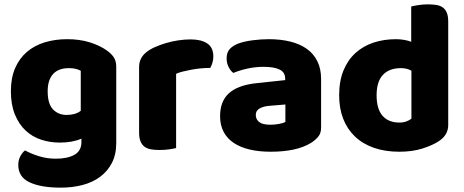

<svg xmlns="http://www.w3.org/2000/svg" viewBox="-20 -681 2133 882"><path d="M289 -501Q346 -501 392.5 -486.5Q439 -472 471 -449Q491 -435 502.5 -418Q514 -401 514 -374V-24Q514 29 494 67.5Q474 106 439.5 131.5Q405 157 358.5 169Q312 181 259 181Q168 181 116 156.5Q64 132 64 77Q64 54 73.5 36.5Q83 19 95 10Q124 26 160.5 37Q197 48 236 48Q290 48 322 30Q354 12 354 -28V-44Q313 -26 254 -26Q209 -26 168.5 -39.5Q128 -53 97.5 -81.5Q67 -110 48.5 -155Q30 -200 30 -262Q30 -323 49.5 -368Q69 -413 103.5 -442.5Q138 -472 185.5 -486.5Q233 -501 289 -501ZM351 -356Q344 -360 330.5 -364Q317 -368 297 -368Q248 -368 223.5 -340.5Q199 -313 199 -262Q199 -204 223.5 -178.5Q248 -153 286 -153Q327 -153 351 -172Z M789 -1Q779 2 757.5 5Q736 8 713 8Q691 8 673.5 5Q656 2 644 -7Q632 -16 625.5 -31.5Q619 -47 619 -72V-372Q619 -395 627.5 -411.5Q636 -428 652 -441Q668 -454 691.5 -464.5Q715 -475 742 -483Q769 -491 798 -495.5Q827 -500 856 -500Q904 -500 932 -481.5Q960 -463 960 -421Q960 -407 956 -393.5Q952 -380 946 -369Q925 -369 903 -367Q881 -365 860 -361Q839 -357 820.5 -352.5Q802 -348 789 -342Z M1223 -108Q1240 -108 1260.5 -111.5Q1281 -115 1291 -121V-201L1219 -195Q1191 -193 1173 -183Q1155 -173 1155 -153Q1155 -133 1170.5 -120.5Q1186 -108 1223 -108ZM1215 -501Q1269 -501 1313.5 -490Q1358 -479 1389.5 -456.5Q1421 -434 1438 -399.5Q1455 -365 1455 -318V-94Q1455 -68 1440.5 -51.5Q1426 -35 1406 -23Q1341 16 1223 16Q1170 16 1127.5 6Q1085 -4 1054.5 -24Q1024 -44 1007.5 -75Q991 -106 991 -147Q991 -216 1032 -253Q1073 -290 1159 -299L1290 -313V-320Q1290 -349 1264.5 -361.5Q1239 -374 1191 -374Q1153 -374 1117 -366Q1081 -358 1052 -346Q1039 -355 1030 -373.5Q1021 -392 1021 -412Q1021 -438 1033.5 -453.5Q1046 -469 1072 -480Q1101 -491 1140.5 -496Q1180 -501 1215 -501Z M1538 -243Q1538 -309 1558 -357.5Q1578 -406 1613.5 -438Q1649 -470 1696.5 -485.5Q1744 -501 1799 -501Q1819 -501 1838 -497.5Q1857 -494 1869 -489V-651Q1879 -654 1901 -657.5Q1923 -661 1946 -661Q1968 -661 1985.5 -658Q2003 -655 2015 -646Q2027 -637 2033 -621.5Q2039 -606 2039 -581V-107Q2039 -60 1995 -32Q1966 -13 1920 1.5Q1874 16 1814 16Q1749 16 1697.5 -2Q1646 -20 1610.5 -54Q1575 -88 1556.5 -135.5Q1538 -183 1538 -243ZM1822 -368Q1768 -368 1739 -337Q1710 -306 1710 -243Q1710 -181 1737 -149.5Q1764 -118 1815 -118Q1833 -118 1847.5 -123.5Q1862 -129 1870 -136V-356Q1850 -368 1822 -368Z"/></svg>

Font: Baloo Tamma
Style: Regular
Weight: 400
Designer: Divya Kowshik and Ek Type
Foundry: Ek Type
Version: Version 1.443;PS 1.000;hotconv 16.6.51;makeotf.lib2.5.65220;